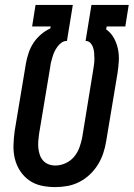

<svg xmlns="http://www.w3.org/2000/svg" viewBox="-20 -755 545 783"><path d="M205 8Q176 8 148.5 2Q121 -4 99 -19.5Q77 -35 62 -58Q47 -81 40.5 -108Q34 -135 35 -164Q36 -193 40 -222L86 -498Q90 -519 97 -540Q104 -561 116.5 -580Q129 -599 147 -614.5Q165 -630 185 -639L187 -647H111L125 -735H277L253 -588H252Q241 -588 231.5 -581.5Q222 -575 215 -565.5Q208 -556 203 -546Q198 -536 195 -525.5Q192 -515 189 -504.5Q186 -494 185 -483L139 -207Q137 -193 136 -178.5Q135 -164 136.5 -150Q138 -136 142.5 -123Q147 -110 156 -100Q165 -90 178 -85Q191 -80 206 -80Q226 -80 246.5 -89Q267 -98 281.5 -115Q296 -132 303.5 -152.5Q311 -173 315 -193L360 -469Q362 -481 363.5 -492.5Q365 -504 365 -516Q365 -528 364 -539.5Q363 -551 359.5 -561.5Q356 -572 348.5 -580Q341 -588 329 -588L353 -735H505L491 -647H415L413 -635Q433 -621 444.5 -600Q456 -579 461 -555Q466 -531 464.5 -505.5Q463 -480 459 -455L413 -179Q409 -154 401 -130Q393 -106 379.5 -84Q366 -62 346.5 -43.5Q327 -25 303.5 -13Q280 -1 255 3.5Q230 8 205 8Z"/></svg>

Font: Iosevka Semibold
Style: Italic
Weight: 600
Italic angle: -9°
Monospace: yes
Designer: Belleve Invis
Foundry: Belleve Invis
Version: Version 32.5.0; ttfautohint (v1.8.4)